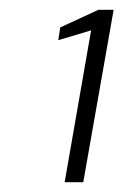

<svg xmlns="http://www.w3.org/2000/svg" viewBox="-20 -724 252 392"><path d="M112 -352 166 -662 99 -642 103 -668 181 -704H212L150 -352Z"/></svg>

Font: DM Sans 20pt ExtraLight
Style: Italic
Weight: 250
Italic angle: -10°
Version: Version 4.004;gftools[0.9.30]